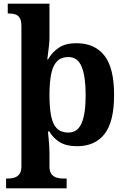

<svg xmlns="http://www.w3.org/2000/svg" viewBox="-20 -780 685 1040"><path d="M13 240V187H25Q40 187 56.5 182.5Q73 178 84.5 164Q96 150 96 122V-637Q96 -668 87 -682.5Q78 -697 63 -702Q48 -707 29 -707H22V-760H248V-576Q248 -558 245 -530Q242 -502 239 -480Q236 -458 236 -458H240Q262 -497 298.5 -521.5Q335 -546 393 -546Q493 -546 545.5 -479Q598 -412 598 -266Q598 -121 546.5 -54.5Q495 12 397 12Q340 12 304.5 -9.5Q269 -31 247 -68H240Q240 -68 241 -55.5Q242 -43 244 -23.5Q246 -4 247 16.5Q248 37 248 53V122Q248 150 259.5 164Q271 178 288 182.5Q305 187 319 187H341V240ZM350 -62Q400 -62 422 -112.5Q444 -163 444 -265Q444 -365 422.5 -418Q401 -471 351 -471Q311 -471 288.5 -447.5Q266 -424 257 -378Q248 -332 248 -266Q248 -197 257 -151.5Q266 -106 288.5 -84Q311 -62 350 -62Z"/></svg>

Font: Noto Serif Gujarati
Style: Regular
Weight: 400
Designer: Universal Thirst, Indian Type Foundry and the Monotype Design Team
Foundry: Monotype Imaging Inc.
Version: Version 2.102